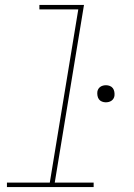

<svg xmlns="http://www.w3.org/2000/svg" viewBox="-20 -755 540 775"><path d="M8 0V-18H181L296 -717H139V-735H319L201 -18H358V0ZM407 -342Q399 -342 391.5 -345Q384 -348 379.5 -354Q375 -360 373.5 -368.5Q372 -377 373 -385Q374 -391 377 -396Q380 -401 385 -404.5Q390 -408 396 -409.5Q402 -411 408 -411Q416 -411 423.5 -408Q431 -405 435.5 -399Q440 -393 441.5 -384.5Q443 -376 442 -368Q441 -362 438 -357Q435 -352 430 -348.5Q425 -345 419 -343.5Q413 -342 407 -342Z"/></svg>

Font: Iosevka SS18 Thin
Style: Italic
Weight: 100
Italic angle: -9°
Monospace: yes
Designer: Belleve Invis
Foundry: Belleve Invis
Version: Version 25.1.1; ttfautohint (v1.8.4)